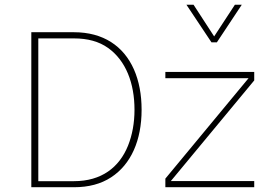

<svg xmlns="http://www.w3.org/2000/svg" viewBox="-20 -785 1110 805"><path d="M573.7 -324.7C573.7 -388.7 563 -445.3 541.5 -494.1C498 -591.8 413.1 -649.9 290 -649.9H111.3V0H290C351.6 0 403.3 -13.7 445.8 -41.5C529.8 -96.2 573.7 -197.3 573.7 -324.7ZM543.9 -324.7C543.9 -269.5 534.7 -219.2 516.6 -173.8C480 -83.5 405.8 -25.4 290 -25.4H140.6V-624H290C348.1 -624 395.5 -610.8 433.1 -584C507.8 -530.8 543.9 -436 543.9 -324.7ZM1022 -457 673.3 -36.1V0H1045.9V-25.9H696.3L1045.9 -447.8V-483.4H673.3V-457ZM866.7 -607.4H889.2L993.7 -765.1H964.8L877.9 -632.3L791.5 -765.1H761.7Z"/></svg>

Font: Estedad Thin
Style: Regular
Weight: 100
Designer: Amin Abedi
Version: Version 7.3